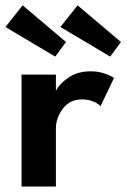

<svg xmlns="http://www.w3.org/2000/svg" viewBox="-41 -684 464 704"><path d="M363 -476.5 180.5 -585 243.5 -664.5 402.5 -530ZM161.5 -476.5 -21 -585 42 -664.5 201 -530ZM164 0H38V-410.5H164V-350.5Q176 -376 209.5 -399.2Q243 -422.5 292 -422.5Q318 -422.5 341.5 -414.8Q365 -407 377 -398L327.5 -294.5Q319.5 -304 301.2 -311.8Q283 -319.5 259 -319.5Q215 -319.5 189.5 -285.5Q164 -251.5 164 -214Z"/></svg>

Font: League Spartan SemiBold
Style: Regular
Weight: 600
Foundry: The League of Moveable Type
Version: Version 2.002